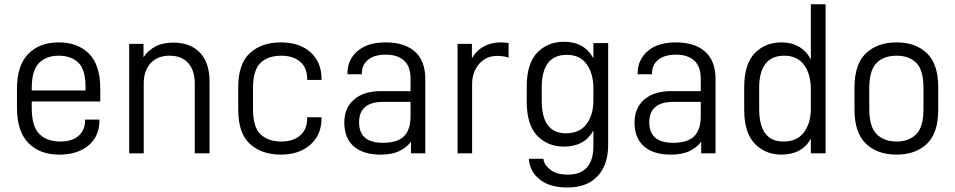

<svg xmlns="http://www.w3.org/2000/svg" viewBox="-20 -710 4423 889"><path d="M127 -240.2V-210Q127 -125 162.1 -89.8Q197.3 -54.7 258.8 -54.7Q313.5 -54.7 343.8 -81.1Q374 -107.4 374 -153.3V-156.2H440.4V-151.4Q440.4 -80.1 390.6 -37.1Q339.8 5.9 253.9 5.9Q165 5.9 112.3 -46.9Q58.6 -100.6 58.6 -211.9V-299.8Q58.6 -408.2 112.3 -461.9Q164.1 -513.7 252 -513.7Q339.8 -513.7 391.6 -461.9Q444.3 -409.2 444.3 -299.8V-240.2ZM161.1 -418.9Q127 -384.8 127 -301.8V-291H376V-308.6Q376 -387.7 342.8 -419.9Q309.6 -452.1 252 -452.1Q194.3 -452.1 161.1 -418.9Z M578.1 -506.8H644.5V-445.3Q666 -477.5 702.1 -496.1Q719.7 -504.9 740.2 -508.8Q760.7 -512.7 782.2 -512.7Q862.3 -512.7 906.2 -465.8Q950.2 -418.9 950.2 -333V0H881.8V-323.2Q881.8 -384.8 850.6 -418.9Q820.3 -452.1 764.6 -452.1Q710.9 -452.1 678.7 -418.9Q645.5 -383.8 645.5 -323.2V0H578.1Z M1136.7 -43.9Q1083 -93.8 1083 -202.1V-305.7Q1083 -414.1 1136.7 -463.9Q1191.4 -513.7 1280.3 -513.7Q1367.2 -513.7 1418 -467.8Q1468.8 -421.9 1468.8 -344.7V-339.8H1402.3V-344.7Q1402.3 -396.5 1370.1 -423.8Q1336.9 -452.1 1283.2 -452.1Q1220.7 -452.1 1186.5 -418.9Q1151.4 -385.7 1151.4 -301.8V-206.1Q1151.4 -122.1 1185.5 -88.9Q1221.7 -54.7 1282.2 -54.7Q1336.9 -54.7 1370.1 -83Q1402.3 -111.3 1402.3 -162.1V-167H1468.8V-163.1Q1468.8 -85.9 1417 -40Q1365.2 5.9 1281.2 5.9Q1191.4 5.9 1136.7 -43.9Z M1901.4 -470.7Q1949.2 -427.7 1949.2 -344.7V0H1882.8V-53.7Q1860.4 -24.4 1825.2 -8.8Q1792 5.9 1742.2 5.9Q1662.1 5.9 1618.2 -32.2Q1574.2 -70.3 1574.2 -142.6Q1574.2 -210 1619.1 -249Q1664.1 -288.1 1744.1 -288.1H1880.9V-345.7Q1880.9 -401.4 1851.6 -428.7Q1821.3 -457 1766.6 -457Q1713.9 -457 1684.6 -433.6Q1655.3 -410.2 1655.3 -369.1V-366.2H1588.9V-371.1Q1588.9 -434.6 1636.7 -474.6Q1682.6 -513.7 1765.6 -513.7Q1853.5 -513.7 1901.4 -470.7ZM1850.6 -79.1Q1880.9 -109.4 1880.9 -171.9V-238.3H1753.9Q1642.6 -238.3 1642.6 -143.6Q1642.6 -48.8 1752.9 -48.8Q1820.3 -48.8 1850.6 -79.1Z M2098.6 -506.8H2165V-439.5Q2184.6 -475.6 2220.7 -495.1Q2254.9 -513.7 2298.8 -513.7Q2317.4 -513.7 2335 -510.7V-443.4Q2309.6 -451.2 2283.2 -451.2Q2231.4 -451.2 2199.2 -415Q2166 -377 2166 -321.3V0H2098.6Z M2480.5 122.1Q2432.6 85 2428.7 25.4H2496.1Q2498 42 2507.3 54.7Q2516.6 67.4 2531.2 78.1Q2560.5 98.6 2608.4 98.6Q2727.5 98.6 2727.5 -34.2V-105.5Q2707 -68.4 2672.9 -49.8Q2638.7 -31.2 2590.8 -31.2Q2516.6 -31.2 2467.8 -81.1Q2418.9 -131.8 2418.9 -240.2V-309.6Q2418.9 -416 2467.8 -466.8Q2516.6 -516.6 2591.8 -516.6Q2685.5 -516.6 2727.5 -440.4V-510.7H2795.9V-40Q2795.9 53.7 2747.1 105.5Q2697.3 158.2 2608.4 158.2Q2526.4 158.2 2480.5 122.1ZM2695.3 -134.8Q2727.5 -177.7 2727.5 -245.1V-299.8Q2727.5 -370.1 2696.3 -413.1Q2665 -456.1 2604.5 -456.1Q2488.3 -456.1 2488.3 -304.7V-244.1Q2488.3 -92.8 2600.6 -92.8Q2663.1 -92.8 2695.3 -134.8Z M3245.1 -470.7Q3293 -427.7 3293 -344.7V0H3226.6V-53.7Q3204.1 -24.4 3168.9 -8.8Q3135.7 5.9 3085.9 5.9Q3005.9 5.9 2961.9 -32.2Q2918 -70.3 2918 -142.6Q2918 -210 2962.9 -249Q3007.8 -288.1 3087.9 -288.1H3224.6V-345.7Q3224.6 -401.4 3195.3 -428.7Q3165 -457 3110.4 -457Q3057.6 -457 3028.3 -433.6Q2999 -410.2 2999 -369.1V-366.2H2932.6V-371.1Q2932.6 -434.6 2980.5 -474.6Q3026.4 -513.7 3109.4 -513.7Q3197.3 -513.7 3245.1 -470.7ZM3194.3 -79.1Q3224.6 -109.4 3224.6 -171.9V-238.3H3097.7Q2986.3 -238.3 2986.3 -143.6Q2986.3 -48.8 3096.7 -48.8Q3164.1 -48.8 3194.3 -79.1Z M3474.6 -44.9Q3425.8 -95.7 3425.8 -202.1V-305.7Q3425.8 -413.1 3474.6 -463.9Q3523.4 -513.7 3598.6 -513.7Q3690.4 -513.7 3734.4 -435.5V-690.4H3802.7V0H3734.4V-67.4Q3713.9 -31.2 3679.7 -12.7Q3645.5 5.9 3597.7 5.9Q3523.4 5.9 3474.6 -44.9ZM3702.1 -96.7Q3734.4 -139.6 3734.4 -207V-295.9Q3734.4 -366.2 3703.1 -409.2Q3671.9 -452.1 3611.3 -452.1Q3495.1 -452.1 3495.1 -301.8V-206.1Q3495.1 -54.7 3607.4 -54.7Q3669.9 -54.7 3702.1 -96.7Z M3990.2 -43.9Q3936.5 -94.7 3936.5 -202.1V-305.7Q3936.5 -413.1 3990.2 -463.9Q4043 -513.7 4131.8 -513.7Q4218.8 -513.7 4271.5 -463.9Q4324.2 -414.1 4324.2 -305.7V-202.1Q4324.2 -93.8 4271.5 -43.9Q4218.8 5.9 4131.8 5.9Q4043 5.9 3990.2 -43.9ZM4222.7 -88.9Q4255.9 -122.1 4255.9 -206.1V-301.8Q4255.9 -385.7 4222.7 -418.9Q4189.5 -452.1 4131.8 -452.1Q4072.3 -452.1 4039.1 -418.9Q4004.9 -384.8 4004.9 -301.8V-206.1Q4004.9 -123 4039.1 -88.9Q4073.2 -54.7 4131.8 -54.7Q4188.5 -54.7 4222.7 -88.9Z"/></svg>

Font: Dinish
Style: Regular
Weight: 400
Designer: Bert Driehuis
Foundry: Playbeing
Version: Version 3.006; git-39231f3c-release